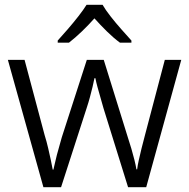

<svg xmlns="http://www.w3.org/2000/svg" viewBox="-20 -785 792 805"><path d="M414 -331Q407 -356 400.5 -378.5Q394 -401 388.5 -421Q383 -441 380 -457H376Q373 -441 368 -420.5Q363 -400 357 -377.5Q351 -355 343 -331L236 0H162L13 -534H83L167 -219Q176 -190 182 -163.5Q188 -137 193 -114.5Q198 -92 201 -74H204Q207 -86 210.5 -102Q214 -118 218.5 -135.5Q223 -153 228.5 -171.5Q234 -190 239 -209L344 -534H415L516 -209Q524 -185 531 -161Q538 -137 543.5 -115Q549 -93 552 -75H555Q557 -92 562 -114Q567 -136 573.5 -163Q580 -190 588 -219L671 -534H740L593 0H517ZM410 -765Q422 -744 443.5 -716.5Q465 -689 489 -662Q513 -635 531 -615V-606H483Q456 -626 428.5 -653Q401 -680 376 -708Q351 -680 323.5 -653.5Q296 -627 269 -606H222V-615Q241 -636 264 -662.5Q287 -689 308.5 -716.5Q330 -744 343 -765Z"/></svg>

Font: Noto Sans Oriya Light
Style: Regular
Weight: 300
Version: Version 2.003